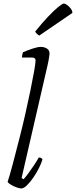

<svg xmlns="http://www.w3.org/2000/svg" viewBox="-20 -1065 429 1085"><path d="M100 0Q90 0 72.5 -6.5Q55 -13 40.5 -22Q26 -31 23 -37Q34 -70 51.5 -135.5Q69 -201 90 -284Q107 -350 123 -420.5Q139 -491 152 -554.5Q165 -618 173 -663Q181 -708 181 -724Q181 -740 160 -740H104Q104 -746 106 -756Q108 -766 110 -770Q139 -782 166 -791Q193 -800 212 -800Q229 -800 244.5 -791Q260 -782 260 -761Q260 -758 257 -738.5Q254 -719 248 -693L102 -59L113 -52Q122 -61 138 -82.5Q154 -104 171 -129.5Q188 -155 199 -175Q215 -175 220 -164Q214 -143 200 -115Q186 -87 168 -61Q150 -35 132 -17.5Q114 0 100 0ZM202 -864Q196 -867 188 -874.5Q180 -882 179 -887Q217 -934 250.5 -969.5Q284 -1005 308.5 -1025Q333 -1045 341 -1045Q348 -1045 359 -1037Q370 -1029 379.5 -1017Q389 -1005 389 -992Z"/></svg>

Font: Texturina Thin
Style: Italic
Weight: 100
Italic angle: -11°
Designer: Guillermo Torres Carreño
Foundry: Omnibus-Type
Version: Version 1.002; ttfautohint (v1.8.3)